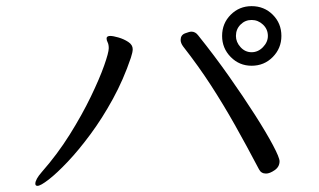

<svg xmlns="http://www.w3.org/2000/svg" viewBox="-20 -666 1040 625"><path d="M896 -549Q896 -509 868 -480.5Q840 -452 799 -452Q759 -452 731 -480.5Q703 -509 703 -549Q703 -590 731 -618Q759 -646 799 -646Q840 -646 868 -618Q896 -590 896 -549ZM852 -549Q852 -571 836 -586Q820 -601 799 -601Q778 -601 763 -586Q748 -571 748 -549Q748 -529 763 -512.5Q778 -496 799 -496Q820 -496 836 -512.5Q852 -529 852 -549ZM890 -141Q890 -123 874 -112Q858 -101 846 -101Q830 -101 823 -115Q782 -193 744.5 -259.5Q707 -326 666.5 -388.5Q626 -451 576 -515Q568 -526 568 -536Q568 -552 582.5 -557.5Q597 -563 603 -563Q616 -563 625 -551Q678 -485 725.5 -417.5Q773 -350 810 -292Q847 -234 868.5 -193.5Q890 -153 890 -141ZM102 -61Q95 -61 95 -68Q95 -82 116 -106Q167 -164 207 -228Q247 -292 275.5 -351Q304 -410 319 -452.5Q334 -495 334 -509Q334 -521 330.5 -528Q327 -535 327 -540Q327 -543 328 -545Q331 -549 339 -549Q348 -549 365.5 -544Q383 -539 397.5 -529.5Q412 -520 412 -506Q412 -496 406 -478Q382 -407 347.5 -344Q313 -281 274.5 -229Q236 -177 200.5 -139.5Q165 -102 138.5 -81.5Q112 -61 102 -61Z"/></svg>

Font: QiushuiShotai Bright
Style: Regular
Weight: 400
Designer: Christian Thalmann (Catharsis Fonts)
Version: Version 1.250;